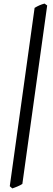

<svg xmlns="http://www.w3.org/2000/svg" viewBox="-20 -801 296 1065"><path d="M104 219.2Q99.1 222.7 92 226.3Q85 230 77.1 233.2Q69.3 236.3 61.8 239.3Q54.2 242.2 48.3 244.1L34.2 231.9L171.9 -757.3Q198.7 -773.9 227.1 -781.2L241.7 -770.5Z"/></svg>

Font: Gentium Plus CyrE
Style: Italic
Weight: 400
Italic angle: -8°
Designer: J. Victor Gaultney, Annie Olsen, Iska Routamaa, Becca Hirsbrunner
Foundry: SIL International
Version: Version 5.000